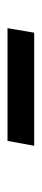

<svg xmlns="http://www.w3.org/2000/svg" viewBox="180 -907 111 511"><g transform="rotate(-90 235.5 -651.5)"><path d="M116 -687H416L404 -616H103Z"/></g></svg>

Font: Roboto Serif 72pt SemiCondensed SemiBold
Style: Italic
Weight: 600
Width: 4
Italic angle: -10°
Designer: Greg Gazdowicz
Foundry: Commercial Type
Version: Version 1.008